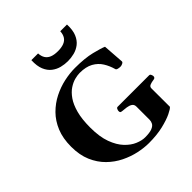

<svg xmlns="http://www.w3.org/2000/svg" viewBox="-253 -1127 1314 1314"><g transform="rotate(-45 403.5 -470.5)"><path d="M432.6 14.6Q386.2 14.6 332.8 3.2Q279.3 -8.3 227.1 -33.9Q174.8 -59.6 132.1 -101.6Q89.4 -143.6 63.5 -203.6Q37.6 -263.7 37.6 -344.7Q37.6 -425.3 62.5 -485.6Q87.4 -545.9 129.6 -588.4Q171.9 -630.9 224.1 -657.2Q276.4 -683.6 331.8 -695.6Q387.2 -707.5 437.5 -707.5Q532.7 -707.5 596.4 -691.7Q660.2 -675.8 685.5 -664.6L696.3 -513.2Q697.3 -504.9 686.3 -499.3Q675.3 -493.7 668.9 -493.7Q667.5 -493.7 666 -493.4Q664.6 -493.2 662.1 -493.2Q652.8 -493.2 640.6 -496.3Q628.4 -499.5 627 -507.3Q615.7 -548.3 594 -583.3Q572.3 -618.2 534.2 -639.4Q496.1 -660.6 436.5 -660.6Q415.5 -660.6 387.7 -653.6Q359.9 -646.5 331.1 -627.4Q302.2 -608.4 277.6 -573Q252.9 -537.6 237.8 -481.7Q222.7 -425.8 222.7 -344.7Q222.7 -255.4 244.9 -195.1Q267.1 -134.8 301.3 -98.9Q335.4 -63 372.8 -47.4Q410.2 -31.7 440.9 -31.7Q486.3 -31.7 509.3 -41Q532.2 -50.3 540 -64.9Q547.9 -79.6 547.9 -94.7V-222.7Q547.9 -243.7 533 -253.2Q518.1 -262.7 497.1 -265.6Q476.1 -268.6 457 -270Q446.8 -271 443.1 -274.2Q439.5 -277.3 439.5 -288.1Q439.5 -293.5 443.6 -303.2Q447.8 -313 456.1 -313H761.2Q769.5 -313 773.7 -303.2Q777.8 -293.5 777.8 -288.1Q777.8 -272 761.7 -270Q740.2 -267.6 724.4 -261.2Q708.5 -254.9 708.5 -238.8L709 -60.1Q701.7 -49.3 665 -31.5Q628.4 -13.7 568.8 0.5Q509.3 14.6 432.6 14.6ZM436.5 -773.9Q405.8 -773.9 374.5 -781.7Q343.3 -789.6 317.4 -809.6Q291.5 -829.6 276.6 -865.2Q261.7 -900.9 264.2 -956.1H329.1Q330.6 -927.2 342.8 -908.2Q355 -889.2 378.2 -879.9Q401.4 -870.6 436.5 -870.6Q471.7 -870.6 495.1 -879.9Q518.6 -889.2 530.5 -908.2Q542.5 -927.2 543.9 -956.1H608.9Q611.3 -900.9 596.4 -865.2Q581.5 -829.6 555.7 -809.6Q529.8 -789.6 498.5 -781.7Q467.3 -773.9 436.5 -773.9Z"/></g></svg>

Font: Gelasio
Style: Bold
Weight: 700
Designer: Eben Sorkin
Foundry: Eben Sorkin
Version: Version 1.008